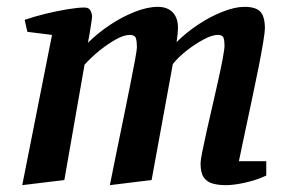

<svg xmlns="http://www.w3.org/2000/svg" viewBox="-20 -531 853 561"><path d="M45 10 132 -429 60 -438 52 -473Q81 -483 114 -491Q147 -499 177.5 -504Q208 -509 226 -509Q237 -509 241.5 -504Q246 -499 247.5 -492.5Q249 -486 249 -483Q249 -478 246.5 -462.5Q244 -447 241.5 -431Q239 -415 237 -406Q265 -434 301 -458Q337 -482 374 -496.5Q411 -511 441 -511Q469 -511 484.5 -495Q500 -479 500 -450Q500 -443 499 -432Q498 -421 496 -408Q524 -436 559.5 -459.5Q595 -483 631 -497Q667 -511 694 -511Q728 -511 741 -496.5Q754 -482 754 -448Q754 -438 749 -407.5Q744 -377 735.5 -334Q727 -291 716.5 -242Q706 -193 696 -145.5Q686 -98 678 -60H758V-18Q730 -5 697 2.5Q664 10 639 10Q619 10 602 5.5Q585 1 575.5 -12.5Q566 -26 566 -54Q566 -62 571 -87.5Q576 -113 584 -148.5Q592 -184 601 -223Q610 -262 618 -298Q626 -334 631 -361Q636 -388 636 -398Q636 -413 633 -421Q630 -429 616 -429Q600 -429 575.5 -416Q551 -403 526.5 -384Q502 -365 485 -344L423 -5L301 10Q310 -35 320.5 -86.5Q331 -138 341.5 -189Q352 -240 360.5 -283Q369 -326 374.5 -355.5Q380 -385 380 -394Q380 -410 377 -419.5Q374 -429 359 -429Q342 -429 318 -415.5Q294 -402 270 -382.5Q246 -363 227 -342L168 -5Z"/></svg>

Font: Manuale SemiBold
Style: Italic
Weight: 600
Italic angle: -11°
Designer: Eduardo Tunni / Pablo Cosgaya
Foundry: Eduardo Tunni / Pablo Cosgaya
Version: Version 1.002